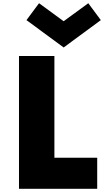

<svg xmlns="http://www.w3.org/2000/svg" viewBox="-20 -1173 646 1193"><path d="M98 0H584V-193H318V-825H98ZM375.5 -878 606.5 -1048 528.5 -1153 375.5 -1041 222.5 -1153 144.5 -1048Z"/></svg>

Font: Spartan Black
Style: Regular
Weight: 900
Designer: Matt Bailey, Mirko Velimirovic
Foundry: Matt Bailey
Version: Version 1.003; ttfautohint (v1.8.3)